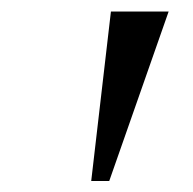

<svg xmlns="http://www.w3.org/2000/svg" viewBox="-20 -844 343 341"><path d="M279.5 -823.5 174 -522.5H142L177 -823.5Z"/></svg>

Font: Merriweather 96pt
Style: Italic
Weight: 400
Italic angle: -7.8°
Version: Version 2.101